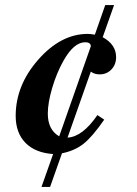

<svg xmlns="http://www.w3.org/2000/svg" viewBox="-20 -596 540 759"><path d="M431 -576 386 -449Q439 -420 439 -370Q439 -341 420.5 -321.5Q402 -302 374 -302Q353 -302 339 -313L247 -52Q306 -55 365 -141L392 -123Q345 -55 310 -27.5Q275 0 225 10L178 143H144L190 13Q119 8 80.5 -31.5Q42 -71 42 -138Q42 -259 131.5 -360.5Q221 -462 327 -462Q337 -462 355 -459L396 -576ZM339 -413V-415Q337 -429 317 -429Q272 -429 231 -356Q204 -308 186.5 -249Q169 -190 169 -147Q169 -83 214 -57Z"/></svg>

Font: STIX MathJax Latin
Style: Bold Italic
Weight: 700
Italic angle: -16.33°
Designer: MicroPress Inc., with final additions and corrections provided by Coen Hoffman, Elsevier (retired)
Version: Version 1.1.1